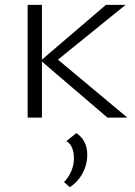

<svg xmlns="http://www.w3.org/2000/svg" viewBox="-20 -485 557 792"><path d="M505 0H423L153 -231V0H94V-465H153V-239L417 -465H498L219 -239ZM340 155Q340 193 321 229Q302 265 268 287L244 266Q263 247 274 221Q285 195 285 169Q285 116 254 97L295 64Q340 94 340 155Z"/></svg>

Font: Ysabeau SC Semilight
Style: Regular
Weight: 300
Designer: Christian Thalmann (Catharsis Fonts)
Version: Version 0.003